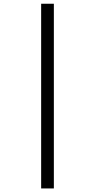

<svg xmlns="http://www.w3.org/2000/svg" viewBox="-20 -782 516 1041"><path d="M203.1 -761.7H272V239.7H203.1Z"/></svg>

Font: Open Sans SemiCondensed
Style: Regular
Weight: 400
Width: 4
Designer: Monotype Design Team
Foundry: Monotype Imaging Inc.
Version: Version 3.000